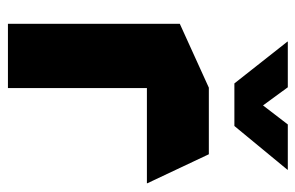

<svg xmlns="http://www.w3.org/2000/svg" viewBox="-154 -610 763 496"><g transform="rotate(90 228.0 -361.5)"><path d="M41 0V-444L206 -519H207V0ZM207 -359V-519H378L453 -360V-359ZM195 -585 87 -722V-723H205L292 -604ZM195 -585 301 -723H418V-722L305 -585Z"/></g></svg>

Font: Foldit
Style: Bold
Weight: 700
Version: Version 1.003